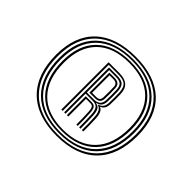

<svg xmlns="http://www.w3.org/2000/svg" viewBox="-98 -1027 689 689"><g transform="rotate(45 246.5 -682.0)"><path d="M247 -481Q147.2 -481 93.6 -534.1Q40 -587.2 40 -686Q40 -781 93.6 -832Q147.2 -883 247 -883Q346.5 -883 399.8 -832Q453 -781 453 -686Q453 -587.2 399.8 -534.1Q346.5 -481 247 -481ZM247 -487.5Q342.5 -487.5 393.8 -538.9Q445 -590.2 445 -686Q445 -778 393.8 -827.2Q342.5 -876.5 247 -876.5Q151 -876.5 99.5 -827.2Q48 -778 48 -686Q48 -590.2 99.5 -538.9Q151 -487.5 247 -487.5ZM247 -493.8Q155 -493.8 105.5 -543.6Q56 -593.5 56 -686Q56 -775 105.5 -822.6Q155 -870.2 247 -870.2Q338.8 -870.2 387.9 -822.6Q437 -775 437 -686Q437 -593.5 387.9 -543.6Q338.8 -493.8 247 -493.8ZM247 -500.2Q334.8 -500.2 381.9 -548.4Q429 -596.5 429 -686Q429 -771.8 381.9 -817.8Q334.8 -863.8 247 -863.8Q158.8 -863.8 111.4 -817.8Q64 -771.8 64 -686Q64 -596.5 111.4 -548.4Q158.8 -500.2 247 -500.2ZM247 -506.5Q162.8 -506.5 117.4 -553Q72 -599.5 72 -686Q72 -768.8 117.4 -813.1Q162.8 -857.5 247 -857.5Q330.8 -857.5 375.9 -813.1Q421 -768.8 421 -686Q421 -599.5 375.9 -553Q330.8 -506.5 247 -506.5ZM247 -513Q327 -513 370 -557.8Q413 -602.5 413 -686Q413 -765.5 370 -808.2Q327 -851 247 -851Q166.5 -851 123.2 -808.2Q80 -765.5 80 -686Q80 -602.5 123.2 -557.8Q166.5 -513 247 -513ZM192.5 -560V-800H247.2Q301.8 -800 303.5 -751.2Q304 -741.8 304 -724.6Q304 -707.5 303.5 -697.5Q302.8 -672.5 284.2 -665.8V-664.5Q301 -659 302.8 -624.5Q303.5 -605.5 303.8 -592.2Q304 -579 304 -560H296.8Q297 -579 296.8 -592.2Q296.5 -605.5 295.5 -624.5Q294 -659.2 273.8 -664V-666Q295.5 -672.2 296.5 -697.5Q297 -707.5 297 -725Q297 -742.5 296.5 -751.2Q295 -774.8 284.4 -784.2Q273.8 -793.8 247.2 -793.8H199.5V-560ZM206.8 -560V-787.8H247.2Q269.8 -787.8 279 -779.4Q288.2 -771 289.5 -751.2Q290 -742.2 290 -724.9Q290 -707.5 289.5 -697.5Q288.5 -669.8 264 -665.5V-664.5Q277.5 -662 282.6 -652.2Q287.8 -642.5 288.5 -624.5Q289.2 -605.5 289.5 -592.2Q289.8 -579 289.8 -560H282.8Q282.8 -579 282.5 -592.4Q282.2 -605.8 281.2 -624.2Q280.5 -643.2 273.8 -652.6Q267 -662 250 -662H213.8V-560ZM213.8 -668.2H250Q281.2 -668.2 282.5 -697.5Q283 -707.5 283 -724.8Q283 -742 282.5 -751.2Q281.5 -767.5 274 -774.5Q266.5 -781.5 247.2 -781.5H213.8ZM220.8 -674.2V-775.5H247.2Q274.2 -775.5 275.2 -751.2Q275.8 -742 275.9 -724.8Q276 -707.5 275.5 -697.5Q274.2 -674.2 250 -674.2ZM228 -680.5H250Q267.8 -680.5 268.2 -697.5Q268.8 -707.5 268.8 -724.6Q268.8 -741.8 268.2 -751.2Q267.5 -769.2 247.2 -769.2H228ZM220.8 -560V-655.8H250.2Q263.8 -655.8 268.6 -647.6Q273.5 -639.5 274.2 -624.2Q275.2 -605.8 275.5 -592.4Q275.8 -579 275.8 -560H268.8Q268.8 -579 268.5 -592.2Q268.2 -605.5 267.2 -624.2Q266.8 -635.8 263.5 -642.8Q260.2 -649.8 250.2 -649.8H228V-560Z"/></g></svg>

Font: Big Shoulders Inline Text Black
Style: Regular
Weight: 900
Designer: Patric King
Foundry: XO Type Co
Version: Version 1.000